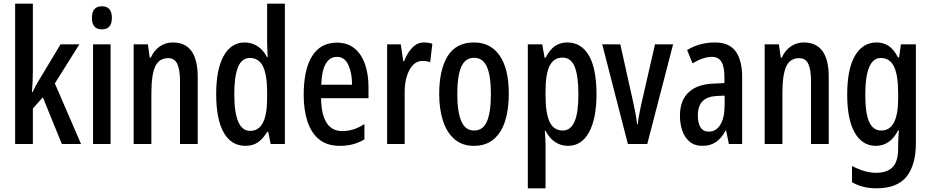

<svg xmlns="http://www.w3.org/2000/svg" viewBox="-20 -780 5042 1040"><path d="M158 -397Q158 -337 153 -282H157Q173 -317 192 -347L308 -540H410L277 -328L419 0H315L212 -253L158 -192V0H62V-760H158Z M532 -746Q586 -746 586 -683Q586 -621 532 -621Q478 -621 478 -683Q478 -746 532 -746ZM579 -540V0H484V-540Z M916 -550Q1051 -550 1051 -363V0H955V-341Q955 -402 940.5 -433.5Q926 -465 891 -465Q842 -465 821 -420.5Q800 -376 800 -274V0H704V-540H781L791 -468H797Q814 -507 845.5 -528.5Q877 -550 916 -550Z M1310 10Q1232 10 1191.5 -62.5Q1151 -135 1151 -270Q1151 -404 1191.5 -477Q1232 -550 1306 -550Q1343 -550 1374.5 -530Q1406 -510 1426 -471H1430Q1429 -496 1428 -515.5Q1427 -535 1427 -550V-760H1523V0H1446L1433 -66H1427Q1405 -28 1377 -9Q1349 10 1310 10ZM1335 -71Q1427 -71 1427 -248V-278Q1427 -375 1404.5 -420.5Q1382 -466 1333 -466Q1289 -466 1269 -415.5Q1249 -365 1249 -270Q1249 -71 1335 -71Z M1805 -549Q1862 -549 1900 -518Q1938 -487 1957 -432.5Q1976 -378 1976 -309V-248H1719Q1722 -70 1834 -70Q1864 -70 1893.5 -79Q1923 -88 1954 -108V-25Q1896 10 1822 10Q1751 10 1708 -25.5Q1665 -61 1645 -123.5Q1625 -186 1625 -266Q1625 -403 1670.5 -476Q1716 -549 1805 -549ZM1805 -472Q1767 -472 1745 -435.5Q1723 -399 1720 -321H1887Q1887 -384 1867 -428Q1847 -472 1805 -472Z M2276 -550Q2299 -550 2322 -543L2310 -443Q2293 -450 2268 -450Q2225 -450 2198.5 -402Q2172 -354 2172 -280V0H2077V-540H2151L2164 -449H2169Q2186 -493 2213 -521.5Q2240 -550 2276 -550Z M2736 -271Q2736 -189 2716.5 -126Q2697 -63 2655 -26.5Q2613 10 2546 10Q2484 10 2442 -26Q2400 -62 2379.5 -125.5Q2359 -189 2359 -271Q2359 -401 2404.5 -475.5Q2450 -550 2548 -550Q2637 -550 2686.5 -479Q2736 -408 2736 -271ZM2457 -270Q2457 -173 2479 -123Q2501 -73 2548 -73Q2596 -73 2617.5 -122Q2639 -171 2639 -271Q2639 -369 2617.5 -418Q2596 -467 2548 -467Q2500 -467 2478.5 -418Q2457 -369 2457 -270Z M3052 -550Q3129 -550 3170 -479Q3211 -408 3211 -270Q3211 -137 3170.5 -63.5Q3130 10 3057 10Q3018 10 2986.5 -11Q2955 -32 2935 -72H2931Q2933 -48 2934 -28.5Q2935 -9 2935 6V240H2839V-540H2917L2930 -467H2935Q2958 -512 2987 -531Q3016 -550 3052 -550ZM3027 -468Q2980 -468 2957.5 -424Q2935 -380 2935 -286V-264Q2935 -165 2957.5 -119Q2980 -73 3028 -73Q3071 -73 3092 -121Q3113 -169 3113 -269Q3113 -368 3093 -418Q3073 -468 3027 -468Z M3381 0 3242 -540H3340L3409 -230Q3416 -200 3421.5 -169.5Q3427 -139 3431 -107H3435Q3436 -126 3441 -153Q3446 -180 3453 -213L3528 -540H3626L3486 0Z M3853 -550Q3930 -550 3965 -501.5Q4000 -453 4000 -362V0H3928L3913 -74H3911Q3889 -32 3858.5 -11Q3828 10 3785 10Q3742 10 3715 -13Q3688 -36 3675.5 -73Q3663 -110 3663 -153Q3663 -235 3709 -279Q3755 -323 3841 -327L3904 -330V-361Q3904 -418 3888 -445Q3872 -472 3836 -472Q3791 -472 3731 -437L3702 -509Q3769 -550 3853 -550ZM3860 -260Q3760 -254 3760 -156Q3760 -67 3820 -67Q3859 -67 3882 -105Q3905 -143 3905 -210V-262Z M4334 -550Q4469 -550 4469 -363V0H4373V-341Q4373 -402 4358.5 -433.5Q4344 -465 4309 -465Q4260 -465 4239 -420.5Q4218 -376 4218 -274V0H4122V-540H4199L4209 -468H4215Q4232 -507 4263.5 -528.5Q4295 -550 4334 -550Z M4728 -550Q4766 -550 4794 -531Q4822 -512 4844 -469H4850L4860 -540H4941V-4Q4941 113 4890.5 176.5Q4840 240 4728 240Q4689 240 4657 232Q4625 224 4595 207V119Q4665 156 4726 156Q4784 156 4814.5 126Q4845 96 4845 23V8Q4845 -8 4846 -30Q4847 -52 4849 -74H4845Q4802 10 4724 10Q4651 10 4610 -61Q4569 -132 4569 -267Q4569 -406 4611 -478Q4653 -550 4728 -550ZM4751 -466Q4667 -466 4667 -266Q4667 -166 4688 -119.5Q4709 -73 4754 -73Q4845 -73 4845 -247V-273Q4845 -373 4822.5 -419.5Q4800 -466 4751 -466Z"/></svg>

Font: Noto Sans ExtraCondensed Medium
Style: Regular
Weight: 500
Width: 2
Designer: Monotype Design Team
Foundry: Monotype Imaging Inc.
Version: Version 2.013; ttfautohint (v1.8.4.7-5d5b)